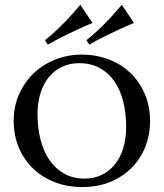

<svg xmlns="http://www.w3.org/2000/svg" viewBox="-20 -758 671 787"><path d="M36.1 -264.2Q36.1 -321.8 57.9 -371.1Q79.6 -420.4 117.2 -456.8Q154.8 -493.2 206.1 -513.7Q257.3 -534.2 315.9 -534.2Q373.5 -534.2 424.6 -514.9Q475.6 -495.6 513.4 -460Q551.3 -424.3 573.2 -373.5Q595.2 -322.8 595.2 -259.8Q595.2 -207.5 576.7 -158.9Q558.1 -110.4 522.5 -73Q486.8 -35.6 434.6 -13.4Q382.3 8.8 314.9 8.8Q257.8 8.8 207 -10.3Q156.2 -29.3 118.2 -64.7Q80.1 -100.1 58.1 -150.6Q36.1 -201.2 36.1 -264.2ZM327.1 -25.9Q364.3 -25.9 395.5 -40.5Q426.8 -55.2 449.5 -82.5Q472.2 -109.9 484.6 -149.2Q497.1 -188.5 497.1 -237.8Q497.1 -293.9 485.1 -341.8Q473.1 -389.6 449 -424.6Q424.8 -459.5 388.7 -479.2Q352.5 -499 304.2 -499Q267.1 -499 235.8 -484.9Q204.6 -470.7 181.9 -443.8Q159.2 -417 146.5 -377.9Q133.8 -338.9 133.8 -289.1Q133.8 -233.4 146.2 -185.3Q158.7 -137.2 182.9 -101.8Q207 -66.4 243.2 -46.1Q279.3 -25.9 327.1 -25.9ZM359.4 -664.1Q328.6 -651.4 296.9 -636.7Q269.5 -624 237.5 -608.2Q205.6 -592.3 176.3 -575.2L164.1 -593.3Q191.4 -614.3 217.3 -639.4Q243.2 -664.6 263.7 -686.5Q287.6 -712.4 309.1 -738.3ZM529.3 -664.1Q498.5 -651.4 466.8 -636.7Q439.5 -624 407.5 -608.2Q375.5 -592.3 346.2 -575.2L334 -593.3Q361.3 -614.3 387.2 -639.4Q413.1 -664.6 433.6 -686.5Q457.5 -712.4 479 -738.3Z"/></svg>

Font: Marcellus SC
Style: Regular
Weight: 400
Designer: Astigmatic (AOETI)
Foundry: Astigmatic (AOETI)
Version: Version 1.001